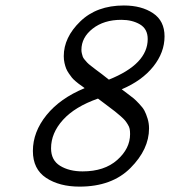

<svg xmlns="http://www.w3.org/2000/svg" viewBox="-20 -676 626 707"><path d="M101.1 -120.1Q101.1 -189.9 151.1 -252Q201.2 -314 291 -351.1V-352.1Q290 -353 281.5 -359.1Q272.9 -365.2 269.5 -367.7Q266.1 -370.1 257.6 -377.4Q249 -384.8 244.6 -390.4Q240.2 -396 233.6 -405.5Q227.1 -415 223.6 -423.6Q220.2 -432.1 217.5 -444.1Q214.8 -456.1 214.8 -469.2Q214.8 -538.1 275.4 -596.9Q335.9 -655.8 436 -655.8Q501 -655.8 543.5 -627.4Q585.9 -599.1 585.9 -542Q585.9 -482.9 544.4 -430.9Q502.9 -378.9 428.2 -347.2Q432.1 -344.2 449 -331.5Q465.8 -318.8 472.4 -313.5Q479 -308.1 492.4 -293.9Q505.9 -279.8 512 -268.3Q518.1 -256.8 523.4 -239.5Q528.8 -222.2 528.8 -203.1Q528.8 -126 460.4 -57.4Q392.1 11.2 272.9 11.2Q198.7 11.2 149.9 -21Q101.1 -53.2 101.1 -120.1ZM168 -129.9Q168 -85.9 201.4 -65.4Q234.9 -44.9 284.2 -44.9Q364.3 -44.9 411.6 -86.9Q459 -128.9 459 -182.1Q459 -193.4 457.5 -201.2Q456.1 -209 450.4 -218Q444.8 -227.1 440.4 -232.4Q436 -237.8 423.6 -248.8Q411.1 -259.8 403.1 -265.9Q395 -272 374.5 -287.6Q354 -303.2 340.8 -313Q255.9 -283.2 211.9 -234.6Q168 -186 168 -129.9ZM279.8 -492.2Q279.8 -485.4 281.5 -478.8Q283.2 -472.2 284.7 -467.5Q286.1 -462.9 291.5 -456.5Q296.9 -450.2 301 -445.6Q305.2 -440.9 315.7 -432.9Q326.2 -424.8 332.5 -419.9Q338.9 -415 355 -403.1Q371.1 -391.1 380.9 -382.8Q523.9 -439.9 523.9 -532.2Q523.9 -569.3 495.4 -586.2Q466.8 -603 426.8 -603Q362.8 -603 321.3 -570.6Q279.8 -538.1 279.8 -492.2Z"/></svg>

Font: CMU Concrete
Style: Italic
Weight: 500
Italic angle: -14.04°
Version: Version 0.7.0